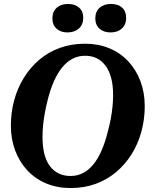

<svg xmlns="http://www.w3.org/2000/svg" viewBox="-20 -941 776 971"><path d="M337 10Q270 10 214.5 -13Q159 -36 119 -78.5Q79 -121 57 -179Q35 -237 35 -306Q35 -373 52 -435Q69 -497 101.5 -549Q134 -601 179.5 -639.5Q225 -678 283.5 -699Q342 -720 410 -720Q477 -720 532.5 -697Q588 -674 628 -631.5Q668 -589 690 -531Q712 -473 712 -404Q712 -337 695 -275Q678 -213 645.5 -161Q613 -109 567 -70.5Q521 -32 463.5 -11Q406 10 337 10ZM410 -659Q376 -659 347 -644Q318 -629 294.5 -600Q271 -571 252.5 -529.5Q234 -488 221 -435Q213 -403 207 -371Q201 -339 198 -308Q195 -277 195 -249Q195 -201 204 -164Q213 -127 231.5 -102Q250 -77 276.5 -64Q303 -51 337 -51Q371 -51 400 -66Q429 -81 452.5 -110Q476 -139 494 -180.5Q512 -222 525 -275Q534 -307 540 -339Q546 -371 549 -402Q552 -433 552 -461Q552 -509 542.5 -545.5Q533 -582 514.5 -607.5Q496 -633 470 -646Q444 -659 410 -659ZM321 -777Q287 -777 266 -796Q245 -815 245 -848Q245 -882 266.5 -901.5Q288 -921 324 -921Q359 -921 380 -902.5Q401 -884 401 -851Q401 -817 379 -797Q357 -777 321 -777ZM539 -777Q504 -777 483 -796Q462 -815 462 -848Q462 -882 483.5 -901.5Q505 -921 541 -921Q577 -921 597.5 -902.5Q618 -884 618 -851Q618 -817 596.5 -797Q575 -777 539 -777Z"/></svg>

Font: Roboto Serif 72pt SemiCondensed SemiBold
Style: Italic
Weight: 600
Width: 4
Italic angle: -10°
Designer: Greg Gazdowicz
Foundry: Commercial Type
Version: Version 1.008